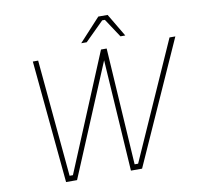

<svg xmlns="http://www.w3.org/2000/svg" viewBox="-97 -1035 1189 1137"><g transform="rotate(-10 498.0 -466.0)"><path d="M440 -794 567 -932H623L705 -794H676L602 -906H586L473 -794ZM209 0 139 -737H171L236 -33H256L549 -737H583L627 -33H648L961 -737H996L666 0H599L556 -671L275 0Z"/></g></svg>

Font: Tomorrow ExtraLight
Style: Italic
Weight: 275
Italic angle: -10°
Designer: Tony de Marco, Monica Rizzolli
Foundry: Just in Type
Version: Version 2.002